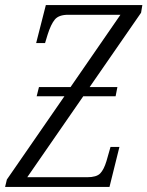

<svg xmlns="http://www.w3.org/2000/svg" viewBox="-47 -734 579 754"><path d="M-27 0 -20 -29 206 -356H97L106 -392H230L426 -676H221Q184 -676 168.5 -657.5Q153 -639 140 -598L130 -565H95L133 -714H512L507 -684L305 -392H414L407 -356H280L60 -38H295Q332 -38 346.5 -53Q361 -68 371 -101L387 -157H422L383 0Z"/></svg>

Font: Noto Serif ExtraCondensed Light
Style: Italic
Weight: 300
Width: 2
Italic angle: -12°
Designer: Monotype Design Team
Foundry: Monotype Imaging Inc.
Version: Version 2.014; ttfautohint (v1.8.4.7-5d5b)